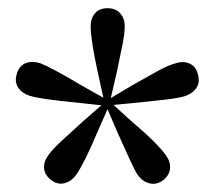

<svg xmlns="http://www.w3.org/2000/svg" viewBox="-20 -843 522 468"><path d="M235 -591 219 -664Q210 -704 205.5 -733.5Q201 -763 201 -779Q201 -798 211.5 -810.5Q222 -823 242 -823Q262 -823 273 -810.5Q284 -798 284 -779Q284 -760 278 -731.5Q272 -703 264 -664L247 -591ZM240 -585 166 -593Q125 -597 96 -601Q67 -605 51 -610Q33 -616 24 -630Q15 -644 21 -663Q27 -683 42.5 -689Q58 -695 78 -689Q93 -683 119 -669Q145 -655 180 -634L244 -598ZM247 -588 217 -520Q201 -482 188 -456Q175 -430 165 -416Q154 -401 137.5 -396.5Q121 -392 105 -404Q89 -416 87.5 -432.5Q86 -449 98 -465Q108 -479 130 -499.5Q152 -520 181 -546L237 -595ZM247 -596 302 -546Q333 -520 354 -499Q375 -478 384 -465Q396 -449 394.5 -432.5Q393 -416 378 -404Q362 -392 345 -396Q328 -400 316 -416Q307 -430 295 -457Q283 -484 266 -521L237 -589ZM240 -598 304 -636Q339 -656 364.5 -670Q390 -684 406 -688Q425 -695 441 -688.5Q457 -682 462 -663Q468 -644 459.5 -630Q451 -616 432 -609Q415 -604 386 -600.5Q357 -597 317 -593L244 -586Z"/></svg>

Font: Noto Serif TC SemiBold
Style: Regular
Weight: 600
Version: Version 2.002-H1;hotconv 1.1.0;makeotfexe 2.6.0